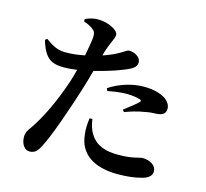

<svg xmlns="http://www.w3.org/2000/svg" viewBox="-114 -922 1158 1078"><g transform="rotate(15 465.0 -383.0)"><path d="M657 20C719 20 760 13 790 5C827 -3 850 -21 850 -46C850 -87 806 -104 770 -104C751 -104 716 -86 634 -86C559 -86 505 -102 469 -157C450 -185 444 -219 440 -243L424 -242C420 -216 417 -178 422 -147C432 -40 514 20 657 20ZM592 -338 601 -326C633 -338 674 -351 714 -357C738 -362 759 -364 776 -364C816 -365 833 -380 833 -407C833 -427 822 -448 794 -466C774 -478 735 -493 673 -493C598 -493 523 -464 474 -431L480 -416C522 -424 561 -429 590 -429C617 -429 650 -425 670 -418C677 -415 679 -410 674 -405C665 -394 619 -358 592 -338ZM211 -481C233 -481 260 -483 286 -487C279 -459 272 -433 264 -410C223 -289 179 -201 144 -144C118 -98 95 -85 95 -46C95 -6 117 25 145 25C179 25 193 5 209 -27C246 -97 304 -268 339 -378C352 -419 365 -464 376 -505C434 -519 494 -538 521 -549C589 -574 609 -589 609 -616C609 -653 564 -667 540 -667C532 -667 518 -656 499 -645C474 -630 443 -616 403 -602L406 -617C428 -690 447 -708 447 -734C446 -760 387 -791 330 -791C303 -792 279 -785 254 -774L253 -760C275 -752 294 -744 308 -732C324 -720 326 -712 326 -688C324 -664 317 -623 308 -577C273 -570 233 -564 193 -565C154 -566 127 -577 79 -612L68 -603C98 -499 140 -481 211 -481Z"/></g></svg>

Font: GenRyuMin2 TW B
Style: Regular
Weight: 700
Version: Version 2.100;PS 2.1;hotconv 16.6.51;makeotf.lib2.5.65220 DE